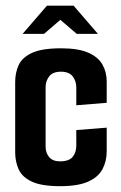

<svg xmlns="http://www.w3.org/2000/svg" viewBox="-20 -644 421 669"><path d="M189.9 4.7Q124.4 4.7 90.6 -11.3Q56.8 -27.3 44.9 -54.3Q32.9 -81.3 32.9 -112.6V-358.4Q32.9 -390.7 45 -417.2Q57.2 -443.7 91.5 -459.7Q125.7 -475.7 193 -475.7Q253.3 -475.7 287.9 -460.3Q322.5 -445 337.1 -418.8Q351.8 -392.7 351.8 -359.8V-285.8L245.8 -277.2V-340.2Q245.8 -361.4 233.3 -377.8Q220.8 -394.2 192.3 -394.2Q164.2 -394.2 151.5 -378Q138.9 -361.8 138.9 -340.2V-133.4Q138.9 -111.6 151.2 -96.7Q163.5 -81.8 189.3 -81.8Q220.1 -81.8 233 -97.2Q245.8 -112.6 245.8 -136.5V-190.8L351.8 -199.2V-116.6Q351.8 -82 337 -54.4Q322.2 -26.7 286.9 -11Q251.6 4.7 189.9 4.7ZM58.9 -526.1 143.6 -624.3H236.4L321.1 -526.1H247.2L190.3 -574.9L133.5 -526.1Z"/></svg>

Font: Smooch Sans Thin
Style: Regular
Weight: 100
Designer: Robert E. Leuschke
Foundry: Robert E. Leuschke
Version: Version 1.010